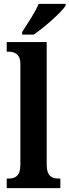

<svg xmlns="http://www.w3.org/2000/svg" viewBox="-20 -979 361 999"><path d="M95 -812V-799H156C212 -838 299 -914 321 -949V-959H181C163 -914 122 -855 95 -812ZM15 0H294V-50H284C251 -50 223 -62 223 -121V-760H15V-710H26C49 -710 86 -702 86 -647V-121C86 -62 57 -50 26 -50H15Z"/></svg>

Font: Noto Serif Thai Condensed
Style: Bold
Weight: 700
Width: 3
Designer: Monotype Design Team
Foundry: Monotype Imaging Inc.
Version: Version 2.002